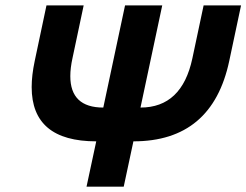

<svg xmlns="http://www.w3.org/2000/svg" viewBox="-20 -696 919 716"><path d="M441.4 0H302.7L338.9 -168.9Q98.1 -168.9 98.1 -371.1Q98.1 -415 109.4 -468.3L153.3 -675.8H292L250.5 -480Q242.2 -442.4 242.2 -412.1Q242.2 -294.9 365.2 -294.9L446.3 -675.8H585L503.9 -294.9Q658.2 -294.9 697.3 -478L739.3 -675.8H878.9L835 -469.2Q771.5 -168.9 477.5 -168.9Z"/></svg>

Font: Cadman
Style: Bold Italic
Weight: 700
Italic angle: -12°
Designer: Paul James MIller
Foundry: High-Logic / Made with FontCreator
Version: Version 2.114;March 28, 2021;FontCreator 13.0.0.2683 64-bit